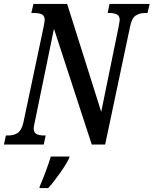

<svg xmlns="http://www.w3.org/2000/svg" viewBox="-38 -734 780 975"><path d="M-8 -46H3Q33 -46 52.5 -59.5Q72 -73 81 -113L184 -600Q185 -609 187 -618.5Q189 -628 189 -632Q189 -654 175 -661Q161 -668 132 -668H121L132 -714H303L476 -166L565 -601Q570 -629 570 -632Q570 -653 556 -660.5Q542 -668 517 -668H509L518 -714H722L711 -668H700Q670 -668 650.5 -654.5Q631 -641 623 -601L496 0H428L236 -588L139 -116Q133 -89 133 -82Q133 -61 147 -53.5Q161 -46 187 -46H194L184 0H-18ZM165 210Q199 130 220 61H315L313 69Q301 96 268 143Q235 190 207 221H162Z"/></svg>

Font: Noto Serif CondSemiBold
Style: Italic
Weight: 600
Width: 3
Italic angle: -12°
Designer: Monotype Design Team
Foundry: Monotype Imaging Inc.
Version: Version 1.001